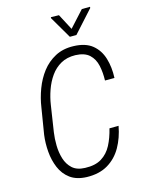

<svg xmlns="http://www.w3.org/2000/svg" viewBox="-134 -992 817 1081"><g transform="rotate(-15 274.0 -451.0)"><path d="M428.2 -221.7 481.4 -222.2Q469.2 -155.3 439 -101.8Q408.7 -48.3 358.2 -18.1Q307.6 12.2 234.4 10.3Q175.3 8.3 138.7 -18.8Q102.1 -45.9 83.7 -89.6Q65.4 -133.3 61.3 -183.6Q57.1 -233.9 63.5 -281.7L88.4 -434.1Q96.2 -487.3 115.7 -539.3Q135.3 -591.3 167 -632.6Q198.7 -673.8 244.9 -698.5Q291 -723.1 352.1 -721.2Q421.4 -719.2 460.7 -687.3Q500 -655.3 515.9 -602.8Q531.7 -550.3 528.8 -488.3H473.6Q475.1 -534.7 466.3 -575.4Q457.5 -616.2 430.2 -641.8Q402.8 -667.5 349.1 -669.4Q299.8 -670.4 263.9 -650.1Q228 -629.9 203.6 -595.2Q179.2 -560.5 164.6 -518.8Q149.9 -477.1 143.6 -435.1L120.1 -281.7Q114.7 -245.6 115.5 -205.1Q116.2 -164.6 127.4 -127.9Q138.7 -91.3 164.8 -67.4Q190.9 -43.5 238.3 -42Q297.4 -39.6 334.7 -62.7Q372.1 -85.9 393.8 -127.4Q415.5 -168.9 428.2 -221.7ZM318.4 -910.6 367.2 -817.9 451.7 -910.6 499.5 -911.1 499 -904.3 384.3 -777.3H346.2L271 -905.8L271.5 -911.6Z"/></g></svg>

Font: Roboto Condensed Light
Style: Italic
Weight: 300
Italic angle: -12°
Designer: Christian Robertson
Foundry: Google
Version: Version 3.0; 2020